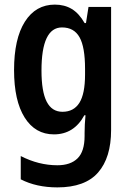

<svg xmlns="http://www.w3.org/2000/svg" viewBox="-20 -573 568 833"><path d="M218 -553Q260 -553 291.5 -534Q323 -515 347 -473H353L364 -543H462V-9Q462 111 405.5 175.5Q349 240 229 240Q138 240 70 205V104Q148 144 229 144Q286 144 316.5 114Q347 84 347 17V4Q347 -32 351 -73H346Q301 10 214 10Q133 10 87 -63Q41 -136 41 -269Q41 -405 88 -479Q135 -553 218 -553ZM249 -454Q160 -454 160 -267Q160 -176 182.5 -132Q205 -88 251 -88Q300 -88 324.5 -127Q349 -166 349 -250V-274Q349 -369 325 -411.5Q301 -454 249 -454Z"/></svg>

Font: Noto Sans Devanagari Condensed SemiBold
Style: Regular
Weight: 600
Width: 3
Designer: Jelle Bosma - Monotype Design Team
Foundry: Monotype Imaging Inc.
Version: Version 2.004; ttfautohint (v1.8.4.7-5d5b)